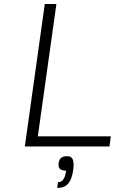

<svg xmlns="http://www.w3.org/2000/svg" viewBox="-20 -720 608 944"><path d="M524.9 -49.8 518.1 0H102.1L200.2 -700.2H257.3L166 -49.8ZM339.8 116.2Q333.5 162.6 314.7 183.3Q295.9 204.1 261.2 204.1L265.1 175.8Q281.7 175.8 291.3 162.4Q300.8 148.9 305.2 119.1Q283.2 119.1 274.4 110.1Q265.6 101.1 268.6 81.1Q271 63.5 281 55.7Q291 47.9 311 47.9Q331.1 47.9 337.9 64.2Q344.7 80.6 339.8 116.2Z"/></svg>

Font: Fivo Sans Light
Style: Regular
Weight: 300
Designer: Alexander Slobzheninov
Foundry: Alexander Slobzheninov
Version: 1.0